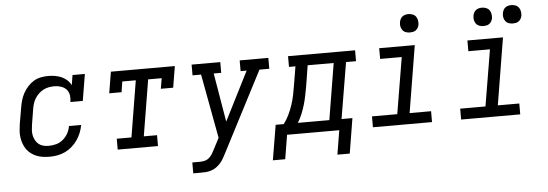

<svg xmlns="http://www.w3.org/2000/svg" viewBox="-56 -920 3712 1301"><g transform="rotate(-5 1800.0 -269.0)"><path d="M252 8Q229 8 206.5 5Q184 2 163.5 -6Q143 -14 125.5 -27Q108 -40 95.5 -57.5Q83 -75 75.5 -95.5Q68 -116 64.5 -138.5Q61 -161 63 -184Q65 -207 68 -230L87 -340Q91 -365 98 -389.5Q105 -414 117.5 -437Q130 -460 148.5 -480.5Q167 -501 189.5 -514.5Q212 -528 237.5 -533Q263 -538 288 -538Q312 -538 335 -534Q358 -530 378.5 -521Q399 -512 415.5 -497Q432 -482 442 -462L453 -530H537L507 -349H423Q427 -372 423.5 -395.5Q420 -419 405 -435Q390 -451 368 -458Q346 -465 323 -465Q305 -465 286 -461.5Q267 -458 250 -449.5Q233 -441 218.5 -427.5Q204 -414 193.5 -398Q183 -382 177 -364Q171 -346 168 -328L150 -218Q147 -199 146 -180Q145 -161 149 -144Q153 -127 161.5 -111.5Q170 -96 184 -85Q198 -74 215.5 -70Q233 -66 252 -66Q277 -66 302.5 -73Q328 -80 348.5 -97.5Q369 -115 382 -138.5Q395 -162 399 -188H482Q477 -161 467 -135.5Q457 -110 441 -87Q425 -64 403.5 -45Q382 -26 357 -14Q332 -2 305 3Q278 8 252 8Z M714 0V-74H814L877 -457H785L774 -385H690L714 -530H1149L1125 -385H1041L1053 -456H961L898 -74H988V0Z M1210 205V131H1259Q1275 131 1292 127.5Q1309 124 1323 112.5Q1337 101 1346 86Q1355 71 1363 55L1402 -20L1321 -457H1263V-530H1458V-457H1407L1463 -125L1631 -457H1590V-530H1785V-456H1718L1436 89Q1427 106 1417.5 123Q1408 140 1395 154.5Q1382 169 1366 180Q1350 191 1331.5 197Q1313 203 1295 204Q1277 205 1259 205Z M1755 164 1795 -74H1850Q1871 -102 1886.5 -134.5Q1902 -167 1912.5 -199Q1923 -231 1930 -264.5Q1937 -298 1942 -331L1963 -457H1919V-530H2375V-456H2307L2243 -74H2317L2278 164H2194L2221 0H1866L1839 164ZM1946 -74H2160L2223 -457H2046L2024 -319Q2018 -288 2012 -256.5Q2006 -225 1997 -194Q1988 -163 1975.5 -132.5Q1963 -102 1946 -74Z M2450 0V-74H2622L2686 -457H2539V-530H2781L2706 -74H2852V0ZM2756 -618Q2741 -618 2727.5 -623Q2714 -628 2705.5 -639.5Q2697 -651 2694.5 -665.5Q2692 -680 2695 -695Q2697 -705 2702 -715Q2707 -725 2716 -731.5Q2725 -738 2735.5 -740.5Q2746 -743 2756 -743Q2771 -743 2785 -737.5Q2799 -732 2807 -720.5Q2815 -709 2817.5 -694.5Q2820 -680 2818 -665Q2816 -655 2810.5 -645Q2805 -635 2796 -628.5Q2787 -622 2776.5 -620Q2766 -618 2756 -618Z M3050 0V-74H3222L3286 -457H3139V-530H3381L3306 -74H3452V0ZM3456 -618Q3441 -618 3427.5 -623Q3414 -628 3405.5 -639.5Q3397 -651 3394.5 -665.5Q3392 -680 3395 -695Q3397 -705 3402 -715Q3407 -725 3416 -731.5Q3425 -738 3435.5 -740.5Q3446 -743 3456 -743Q3471 -743 3485 -737.5Q3499 -732 3507 -720.5Q3515 -709 3517.5 -694.5Q3520 -680 3518 -665Q3516 -655 3510.5 -645Q3505 -635 3496 -628.5Q3487 -622 3476.5 -620Q3466 -618 3456 -618ZM3256 -618Q3241 -618 3227.5 -623Q3214 -628 3205.5 -639.5Q3197 -651 3194.5 -665.5Q3192 -680 3195 -695Q3197 -705 3202 -715Q3207 -725 3216 -731.5Q3225 -738 3235.5 -740.5Q3246 -743 3256 -743Q3271 -743 3285 -737.5Q3299 -732 3307 -720.5Q3315 -709 3317.5 -694.5Q3320 -680 3318 -665Q3316 -655 3310.5 -645Q3305 -635 3296 -628.5Q3287 -622 3276.5 -620Q3266 -618 3256 -618Z"/></g></svg>

Font: Iosevka Slab Extended Oblique
Style: Regular
Weight: 400
Width: 7
Italic angle: -9°
Monospace: yes
Designer: Belleve Invis
Foundry: Belleve Invis
Version: Version 11.1.0; ttfautohint (v1.8.3)